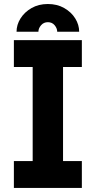

<svg xmlns="http://www.w3.org/2000/svg" viewBox="-20 -919 468 939"><path d="M47.9 -722.7V-591.4H139.8V-131.2H47.9V0H380.3V-131.2H288.3V-591.4H380.3V-722.7ZM214.1 -899.4Q259.5 -899.4 294.1 -879.6Q328.7 -859.9 347.9 -828.9Q367.2 -797.9 367.2 -763.7H259.8Q259.8 -780.2 247.4 -795.4Q235 -810.5 214.1 -810.5Q193.7 -810.5 180.7 -795.4Q167.8 -780.2 167.8 -763.7H60.9Q60.9 -797.9 80.4 -828.9Q99.9 -859.9 134.3 -879.6Q168.7 -899.4 214.1 -899.4Z"/></svg>

Font: Giphurs SC
Style: Regular
Weight: 400
Version: Version 0.920